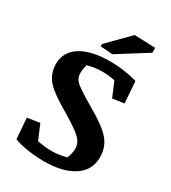

<svg xmlns="http://www.w3.org/2000/svg" viewBox="-211 -977 974 1094"><g transform="rotate(30 276.0 -430.0)"><path d="M324.2 -397Q437 -333.5 479.7 -285.4Q522.5 -237.3 522.5 -168.5Q522.5 -83 451.2 -36.1Q379.9 10.7 256.3 10.7Q199.7 10.7 147.5 2.4Q95.2 -5.9 58.6 -20L48.3 -156.2L129.9 -168.5L170.9 -72.3Q190.9 -67.4 215.1 -64.7Q239.3 -62 263.7 -62Q289.6 -62 315.4 -65.9Q341.3 -69.8 361.3 -75.7Q367.2 -87.4 371.6 -105Q376 -122.6 376 -139.6Q376 -178.7 345.2 -208Q314.5 -237.3 232.9 -286.1Q108.4 -357.9 73.7 -401.9Q39.1 -445.8 38.6 -504.9Q38.6 -584 107.7 -627.7Q176.8 -671.4 298.3 -671.4Q347.7 -671.4 395.3 -664.6Q442.9 -657.7 480 -646L490.2 -504.4L414.6 -493.7L374 -589.8Q355 -594.2 333.3 -596.4Q311.5 -598.6 290.5 -598.6Q266.1 -598.6 241.7 -595.2Q217.3 -591.8 194.3 -585Q190.4 -572.3 187.7 -556.6Q185.1 -541 185.1 -526.9Q185.1 -496.1 209.2 -473.1Q233.4 -450.2 324.2 -397ZM209.5 -733.9 345.2 -871.1 482.9 -866.2V-834L290 -712.9L209.5 -718.3Z"/></g></svg>

Font: Noticia Text
Style: Bold
Weight: 700
Designer: JM Sole
Foundry: JM Sole
Version: Version 1.003